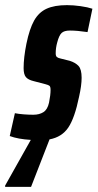

<svg xmlns="http://www.w3.org/2000/svg" viewBox="-60 -538 380 748"><path d="M163 -373Q157 -352 157 -330Q157 -320 161.5 -316Q166 -312 176 -310L212 -301Q234 -294 246 -281Q258 -268 258 -235Q258 -205 248 -161Q231 -78 206 -41Q181 -4 133 5L61 190H-40V185L60 7Q10 4 -22 -8L-2 -97Q13 -94 32.5 -92.5Q52 -91 70 -91Q93 -91 109 -101Q125 -111 131 -138Q137 -168 137 -187Q137 -200 133 -203.5Q129 -207 117 -210L71 -222Q50 -227 41 -237.5Q32 -248 32 -273Q32 -313 43 -368Q55 -426 73 -458Q91 -490 121.5 -504Q152 -518 201 -518Q226 -518 254 -514Q282 -510 300 -504L281 -413Q241 -419 212 -419Q190 -419 180 -409.5Q170 -400 163 -373Z"/></svg>

Font: Saira Ultra Condensed ExtraBold
Style: Italic
Weight: 800
Width: 1
Italic angle: -12°
Designer: Hector Gatti with collaboration of the Omnibus-Type team
Foundry: Omnibus-Type
Version: Version 1.001; ttfautohint (v1.8)